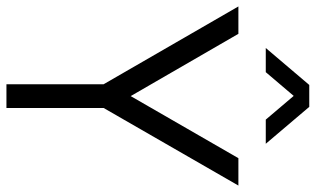

<svg xmlns="http://www.w3.org/2000/svg" viewBox="-212 -768 980 596"><g transform="rotate(90 278.0 -470.0)"><path d="M129 -805 243.7 -940H311.7L426.3 -805H351.3L277.7 -891.7L204 -805ZM241.5 0V-301.7L0 -720H85L278.3 -385.7L471 -720H556L315.2 -301.7V0Z"/></g></svg>

Font: Vela Sans GX ExtLt
Style: Regular
Weight: 200
Designer: Principal design: Mikhail Sharanda - project Manrope.
Design modification: Ravid Balaliev
Foundry: Mikhail Sharanda
Version: Version 1.001